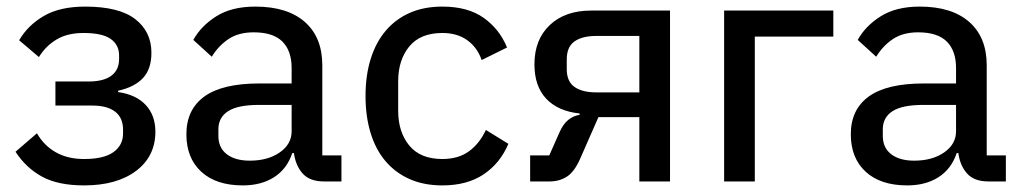

<svg xmlns="http://www.w3.org/2000/svg" viewBox="-20 -550 3098 582"><path d="M235 12Q156 12 107.5 -14.5Q59 -41 27 -90L92 -146Q113 -109 149 -88.5Q185 -68 235 -68Q295 -68 324 -89Q353 -110 353 -145V-157Q353 -193 329 -211.5Q305 -230 260 -230H148V-303H249Q294 -303 317.5 -320.5Q341 -338 341 -371V-382Q341 -414 315.5 -432Q290 -450 233 -450Q184 -450 151 -430Q118 -410 98 -377L38 -428Q65 -474 113.5 -502Q162 -530 238 -530Q341 -530 390 -492Q439 -454 439 -390Q439 -341 413.5 -313.5Q388 -286 338 -275V-271Q393 -263 422 -231.5Q451 -200 451 -151Q451 -76 392.5 -32Q334 12 235 12Z M962 0Q919 0 897.5 -24Q876 -48 871 -86H866Q850 -38 811 -13Q772 12 716 12Q635 12 590 -29.5Q545 -71 545 -143Q545 -218 599.5 -257.5Q654 -297 766 -297H864V-344Q864 -396 836 -424Q808 -452 749 -452Q703 -452 672.5 -431.5Q642 -411 622 -378L566 -429Q589 -471 635.5 -500.5Q682 -530 754 -530Q851 -530 904 -483.5Q957 -437 957 -352V-79H1015V0ZM737 -63Q792 -63 828 -88Q864 -113 864 -152V-232H765Q701 -232 671.5 -213Q642 -194 642 -158V-138Q642 -102 667.5 -82.5Q693 -63 737 -63Z M1321 12Q1265 12 1222 -7Q1179 -26 1149 -61Q1119 -96 1103.5 -146.5Q1088 -197 1088 -259Q1088 -321 1103.5 -371Q1119 -421 1149 -456.5Q1179 -492 1222 -511Q1265 -530 1321 -530Q1398 -530 1446 -496Q1494 -462 1517 -406L1440 -368Q1427 -406 1396.5 -428Q1366 -450 1321 -450Q1254 -450 1220.5 -409Q1187 -368 1187 -304V-214Q1187 -150 1220.5 -109Q1254 -68 1321 -68Q1369 -68 1401 -91Q1433 -114 1453 -156L1521 -114Q1496 -55 1446 -21.5Q1396 12 1321 12Z M1587 -79H1645L1676 -149Q1687 -174 1702.5 -186.5Q1718 -199 1737 -202V-206Q1671 -213 1635.5 -251Q1600 -289 1600 -355Q1600 -430 1646.5 -474Q1693 -518 1772 -518H2011V0H1918V-195H1794L1740 -72Q1722 -30 1699 -15Q1676 0 1646 0H1587ZM1918 -270V-441H1787Q1745 -441 1721.5 -424.5Q1698 -408 1698 -370V-340Q1698 -303 1721.5 -286.5Q1745 -270 1787 -270Z M2175 -518H2506V-439H2268V0H2175Z M2976 0Q2933 0 2911.5 -24Q2890 -48 2885 -86H2880Q2864 -38 2825 -13Q2786 12 2730 12Q2649 12 2604 -29.5Q2559 -71 2559 -143Q2559 -218 2613.5 -257.5Q2668 -297 2780 -297H2878V-344Q2878 -396 2850 -424Q2822 -452 2763 -452Q2717 -452 2686.5 -431.5Q2656 -411 2636 -378L2580 -429Q2603 -471 2649.5 -500.5Q2696 -530 2768 -530Q2865 -530 2918 -483.5Q2971 -437 2971 -352V-79H3029V0ZM2751 -63Q2806 -63 2842 -88Q2878 -113 2878 -152V-232H2779Q2715 -232 2685.5 -213Q2656 -194 2656 -158V-138Q2656 -102 2681.5 -82.5Q2707 -63 2751 -63Z"/></svg>

Font: IBM Plex Sans Text
Style: Regular
Weight: 450
Designer: Mike Abbink, Paul van der Laan, Pieter van Rosmalen
Foundry: Bold Monday
Version: Version 3.005